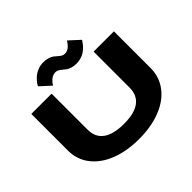

<svg xmlns="http://www.w3.org/2000/svg" viewBox="-201 -1176 1452 1452"><g transform="rotate(-45 525.0 -450.0)"><path d="M596.5 -727Q567.5 -727 545.2 -734Q523 -741 509.5 -751Q496 -761 485 -770.8Q474 -780.5 461.5 -787.5Q449 -794.5 434.5 -794.5Q419.5 -794.5 405.5 -788.2Q391.5 -782 382 -773.5Q372.5 -765 365.2 -756.2Q358 -747.5 354.5 -741L351 -735L266.5 -812Q269 -818 275 -827.5Q281 -837 294.8 -852.5Q308.5 -868 325.2 -880.8Q342 -893.5 368 -903Q394 -912.5 422.5 -912.5Q451.5 -912.5 474 -905.2Q496.5 -898 510 -887.5Q523.5 -877 534.5 -866.8Q545.5 -856.5 558 -849.2Q570.5 -842 585 -842Q600 -842 613.8 -848.2Q627.5 -854.5 636.5 -863.5Q645.5 -872.5 652.5 -881.5Q659.5 -890.5 663 -897L666 -903L751 -825Q750.5 -824.5 743.2 -813.8Q736 -803 729 -794Q722 -785 707.8 -771.8Q693.5 -758.5 678.8 -749.5Q664 -740.5 642 -733.8Q620 -727 596.5 -727ZM83 -308.5V-700H300V-314Q300 -233.5 357.2 -192.2Q414.5 -151 526 -151Q749.5 -151 749.5 -316.5V-700H966.5V-308.5Q966.5 -212.5 911 -139.8Q855.5 -67 755.8 -28Q656 11 526 11Q396 11 295.8 -28Q195.5 -67 139.2 -139.8Q83 -212.5 83 -308.5Z"/></g></svg>

Font: League Mono Extended ExtraBold
Style: Regular
Weight: 800
Width: 9
Designer: Tyler Finck
Foundry: The League of Moveable Type / Tyler Finck
Version: Version 2.210